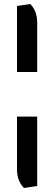

<svg xmlns="http://www.w3.org/2000/svg" viewBox="-20 -740 271 960"><path d="M65 106V-157H166V190L100 200Q65 165 65 106ZM166 -626V-380H65V-710L131 -720Q166 -686 166 -626Z"/></svg>

Font: Patua One
Style: Regular
Weight: 400
Designer: luciano Vergara
Foundry: Luciano Vergara
Version: Version 1.002